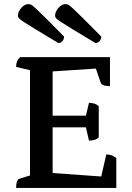

<svg xmlns="http://www.w3.org/2000/svg" viewBox="-20 -921 649 941"><path d="M59 0Q59 -40 75 -45L127 -61V-577L59 -593Q59 -608 63 -619Q67 -630 79 -641H519V-499Q497 -499 486.5 -503.5Q476 -508 473 -517L450 -585L238 -571V-354H401L416 -417Q428 -417 441 -413.5Q454 -410 464 -400V-248Q454 -238 441 -235Q428 -232 416 -232L401 -297H238V-73L476 -56L501 -164Q517 -164 528 -159.5Q539 -155 550 -146V0ZM448 -710Q458 -710 467 -718.5Q476 -727 476 -742Q419 -800 386.5 -832Q354 -864 338 -879Q322 -894 315 -897.5Q308 -901 301 -901Q283 -901 266.5 -882.5Q250 -864 250 -844Q250 -838 254.5 -832Q259 -826 277.5 -814Q296 -802 336 -777.5Q376 -753 448 -710ZM266 -710Q276 -710 285 -718.5Q294 -727 294 -742Q237 -800 204.5 -832Q172 -864 156 -879Q140 -894 133 -897.5Q126 -901 119 -901Q101 -901 84.5 -882.5Q68 -864 68 -844Q68 -838 72.5 -832Q77 -826 95.5 -814Q114 -802 154 -777.5Q194 -753 266 -710Z"/></svg>

Font: Petrona SemiBold
Style: Regular
Weight: 600
Designer: Ringo R. Seeber
Foundry: Ringo R. Seeber
Version: Version 2.001; ttfautohint (v1.8.3)